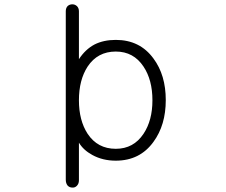

<svg xmlns="http://www.w3.org/2000/svg" viewBox="-20 -723 1040 885"><path d="M283.2 105.5Q283.2 122.1 292 132.8Q300.8 141.6 313.5 141.6Q325.2 142.6 334 133.8Q343.8 124 343.8 108.4V-65.4Q364.3 -31.2 405.3 -8.8Q453.1 17.6 513.7 17.6Q625 17.6 687.5 -69.3Q744.1 -146.5 744.1 -261.7Q744.1 -377 687.5 -453.1Q625 -539.1 513.7 -539.1Q457 -539.1 415 -517.6Q373 -495.1 343.8 -450.2V-670.9Q343.8 -686.5 334 -695.3Q325.2 -703.1 313.5 -703.1Q300.8 -703.1 292 -695.3Q283.2 -686.5 283.2 -670.9ZM513.7 -485.4Q595.7 -485.4 641.6 -416Q682.6 -354.5 682.6 -260.7Q682.6 -168 641.6 -106.4Q595.7 -37.1 513.7 -37.1Q429.7 -37.1 383.8 -106.4Q343.8 -168 343.8 -260.7Q343.8 -354.5 383.8 -416Q429.7 -485.4 513.7 -485.4Z"/></svg>

Font: GulimChe
Style: Regular
Weight: 400
Monospace: yes
Version: Version 2.21